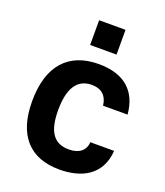

<svg xmlns="http://www.w3.org/2000/svg" viewBox="-141 -858 828 963"><g transform="rotate(20 273.0 -376.0)"><path d="M221 -630H362V-762H221ZM289 10C403 10 506 -36 516 -172H389C386 -128 355 -101 299 -101C211 -101 182 -166 182 -269C182 -379 217 -445 298 -445C353 -445 381 -414 386 -366H517C507 -484 436 -555 296 -555C135 -555 44 -456 44 -266C44 -84 131 10 289 10Z"/></g></svg>

Font: Kathrein 75 Bold
Style: Regular
Weight: 700
Designer: Lazydogs Typefoundry, based on Open Sans by Ascender Corporation
Foundry: Lazydogs Typefoundry
Version: Version 1.003;PS 001.003;hotconv 1.0.88;makeotf.lib2.5.64775